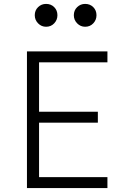

<svg xmlns="http://www.w3.org/2000/svg" viewBox="-20 -963 640 983"><path d="M118 0H530V-56H180V-335H481V-391H180V-644H530V-700H118ZM158 -885Q158 -861 175 -843.5Q192 -826 216 -826Q241 -826 257.5 -843.5Q274 -861 274 -885Q274 -910 257.5 -926.5Q241 -943 216 -943Q192 -943 175 -926.5Q158 -910 158 -885ZM358 -885Q358 -861 375 -843.5Q392 -826 416 -826Q441 -826 457.5 -843.5Q474 -861 474 -885Q474 -910 457.5 -926.5Q441 -943 416 -943Q392 -943 375 -926.5Q358 -910 358 -885Z"/></svg>

Font: CommitMonoV143 ExtLt
Style: Regular
Weight: 200
Monospace: yes
Designer: Eigil Nikolajsen
Foundry: Eigil Nikolajsen
Version: Version 1.143